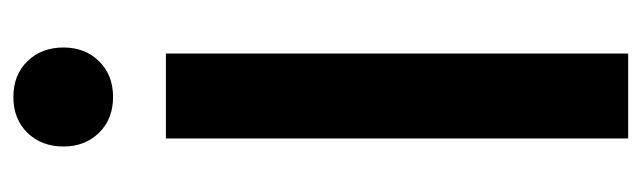

<svg xmlns="http://www.w3.org/2000/svg" viewBox="-356 -603 959 287"><g transform="rotate(-90 123.5 -459.5)"><path d="M187 -691V0H60V-691ZM196 -844Q196 -812 175.5 -791Q155 -770 122 -770Q89 -770 68.5 -791Q48 -812 48 -844Q48 -877 68.5 -898Q89 -919 122 -919Q155 -919 175.5 -898Q196 -877 196 -844Z"/></g></svg>

Font: Fira Sans Extra Condensed Medium
Style: Regular
Weight: 500
Width: 1
Designer: Carrois Corporate & Edenspiekermann AG
Foundry: Carrois Corporate GbR & Edenspiekermann AG
Version: Version 4.203